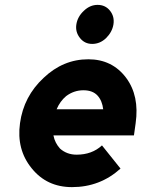

<svg xmlns="http://www.w3.org/2000/svg" viewBox="-20 -755 580 787"><path d="M445 -655Q450 -687 431 -711Q412 -735 380 -735Q349 -735 324 -711Q298 -687 293 -655Q288 -624 308 -599Q327 -575 358 -575Q390 -575 415 -599Q440 -624 445 -655ZM529 -200 536 -250Q552 -362 497 -436Q440 -512 342 -512Q239 -512 159 -436Q77 -360 62 -250Q47 -142 110 -65Q172 12 275 12Q390 12 474 -64L398 -159Q357 -121 294 -121Q254 -121 226 -146Q216 -157 209 -170.5Q202 -184 199 -200ZM322 -385Q360 -385 380 -363Q399 -342 403 -307H212Q226 -340 251 -361Q283 -385 322 -385Z"/></svg>

Font: Unageo
Style: Bold-Italic
Weight: 700
Designer: Richard Sepsi
Foundry: Richard Sepsi
Version: Version 2.000